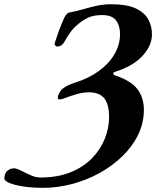

<svg xmlns="http://www.w3.org/2000/svg" viewBox="-156 -684 737 902"><path d="M47.7 198.4Q-4.2 198.4 -46.1 192.1Q-88 185.8 -112.1 175.5Q-136.1 165.2 -135.6 153.6Q-134.5 128.7 -120.6 117.7Q-106.8 106.7 -90.5 106.7Q-80.7 106.7 -67.8 112.5Q-54.9 118.3 -40.3 126Q-23 134.6 -4.3 142.2Q14.4 149.9 33.9 149.9Q115.7 149.9 176.3 125Q237 100.1 276.6 59Q316.3 17.9 336.3 -32.2Q356.4 -82.3 356.4 -133.4Q356.4 -195.3 333.3 -222.8Q310.2 -250.3 262.1 -250.3Q233.4 -250.3 204.3 -241.7Q175.3 -233.2 153.9 -225Q132.6 -216.8 126.2 -216.8Q115.9 -216.8 115.5 -224.5Q115.1 -232.3 119.6 -241.5Q124.1 -250.8 128.2 -256.6Q133.9 -265.8 152.1 -276.7Q170.4 -287.7 195.7 -295.6Q259.5 -315.2 307.4 -349.7Q355.2 -384.2 381.6 -429.1Q407.9 -474.1 407.9 -523.8Q407.9 -563.8 388.8 -588.6Q369.7 -613.3 324.2 -613.3Q282.6 -613.3 256.2 -600.3Q229.8 -587.3 206.5 -566.8Q187.5 -550.8 172.1 -528.7Q156.8 -506.7 144.6 -484.5Q139.4 -475.1 130.3 -470.2Q121.1 -465.2 113.9 -465.2Q107.4 -465.2 103.3 -470.5Q99.2 -475.9 102 -484.5Q109.2 -507.2 119.7 -536.7Q130.3 -566.3 145.8 -600.3Q150.6 -610.7 157.4 -617.9Q164.3 -625 173.8 -626Q206 -632 236.2 -641Q266.4 -649.9 298.6 -657Q330.9 -664 368.2 -664Q438.3 -664 479.8 -645.3Q521.3 -626.5 539.6 -594.5Q557.9 -562.4 557.9 -522.6Q557.9 -469.5 513.2 -421.2Q468.5 -372.9 385.2 -346.9Q374.7 -343.5 376.1 -337.8Q377.4 -332.2 382.2 -330.4Q459.3 -305.7 489.6 -265.2Q519.9 -224.7 519.9 -168.4Q519.9 -105.6 492.5 -50Q465.1 5.7 417.7 51.2Q370.4 96.7 309.9 129.8Q249.4 162.9 181.9 180.6Q114.4 198.4 47.7 198.4Z"/></svg>

Font: EB Garamond
Style: Italic
Weight: 400
Italic angle: -17.2°
Designer: Georg Duffner and Octavio Pardo
Foundry: Georg Duffner
Version: Version 1.001